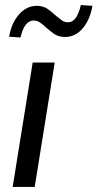

<svg xmlns="http://www.w3.org/2000/svg" viewBox="-20 -738 385 758"><path d="M30 0 109 -491H196L117 0ZM61 -590 16 -593Q25 -647 55 -681Q85 -715 125 -715Q151 -715 169 -702Q187 -689 202 -675Q214 -665 224.5 -657.5Q235 -650 248 -650Q267 -650 279.5 -668Q292 -686 299 -718L345 -715Q335 -659 306 -625.5Q277 -592 237 -592Q210 -592 192.5 -605Q175 -618 160 -631Q149 -642 137.5 -649.5Q126 -657 113 -657Q94 -657 81 -639.5Q68 -622 61 -590Z"/></svg>

Font: Nunito Sans 10pt Condensed Medium
Style: Italic
Weight: 500
Width: 3
Italic angle: -9°
Designer: Vernon Adams
Foundry: Vernon Adams
Version: Version 3.101;gftools[0.9.27]